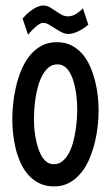

<svg xmlns="http://www.w3.org/2000/svg" viewBox="-20 -663 400 693"><path d="M335.9 -265.6Q335.9 -241.2 333 -211.4Q330.1 -181.6 322.8 -151.1Q315.4 -120.6 303.5 -91.6Q291.5 -62.5 273.4 -40Q255.4 -17.6 231.2 -3.9Q207 9.8 174.8 9.8Q144.5 9.8 121.6 -1.7Q98.6 -13.2 82 -32Q65.4 -50.8 54.2 -75.7Q43 -100.6 36.4 -127.4Q29.8 -154.3 27.1 -181.6Q24.4 -209 24.4 -232.4Q24.4 -256.8 27.3 -287.1Q30.3 -317.4 37.4 -348.4Q44.4 -379.4 56.4 -408.7Q68.4 -438 86.2 -460.7Q104 -483.4 128.4 -497.1Q152.8 -510.7 185.5 -510.7Q215.3 -510.7 238 -499Q260.7 -487.3 277.6 -467.8Q294.4 -448.2 305.4 -422.9Q316.4 -397.5 323.2 -370.4Q330.1 -343.3 333 -315.9Q335.9 -288.6 335.9 -265.6ZM258.8 -268.6Q258.8 -278.8 257.8 -294.9Q256.8 -311 254.2 -329.1Q251.5 -347.2 246.6 -365.2Q241.7 -383.3 233.9 -397.9Q226.1 -412.6 214.6 -421.6Q203.1 -430.7 187.5 -430.7Q168.5 -430.7 155 -419.2Q141.6 -407.7 132.1 -389.6Q122.6 -371.6 116.7 -349.4Q110.8 -327.1 107.7 -304.9Q104.5 -282.7 103.5 -263.2Q102.5 -243.7 102.5 -231.4Q102.5 -221.2 103.5 -205.3Q104.5 -189.5 107.4 -171.4Q110.4 -153.3 115.5 -135.5Q120.6 -117.7 128.4 -103Q136.2 -88.4 147.5 -79.3Q158.7 -70.3 173.8 -70.3Q192.4 -70.3 205.8 -81.5Q219.2 -92.8 228.8 -110.6Q238.3 -128.4 244.1 -150.4Q250 -172.4 253.2 -194.6Q256.3 -216.8 257.6 -236.3Q258.8 -255.9 258.8 -268.6ZM298.8 -573.7Q292 -567.9 283.4 -562Q274.9 -556.2 265.4 -551.3Q255.9 -546.4 245.8 -543.5Q235.8 -540.5 226.6 -540.5Q213.9 -540.5 201.9 -546.9Q189.9 -553.2 178.7 -560.5Q167.5 -567.9 156.5 -574.2Q145.5 -580.6 134.8 -580.6Q128.9 -580.6 121.1 -575.4Q113.3 -570.3 105.5 -563.2Q97.7 -556.2 91.1 -548.8Q84.5 -541.5 81.1 -537.6L61.5 -596.2Q67.4 -603 75.9 -611.3Q84.5 -619.6 94.5 -626.7Q104.5 -633.8 115.2 -638.4Q126 -643.1 135.7 -643.1Q148.4 -643.1 159.2 -637Q169.9 -630.9 180.4 -623.5Q190.9 -616.2 201.9 -610.1Q212.9 -604 226.6 -604Q241.2 -604 255.9 -613.5Q270.5 -623 279.3 -633.3Z"/></svg>

Font: Maiden Orange
Style: Regular
Weight: 400
Designer: Astigmatic (AOETI)
Foundry: Astigmatic (AOETI)
Version: Version 1.000